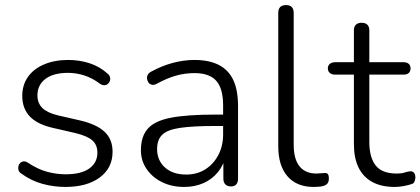

<svg xmlns="http://www.w3.org/2000/svg" viewBox="-20 -731 1662 759"><path d="M238 8Q193 8 148.5 -4Q104 -16 64 -45Q56 -50 53.5 -57.5Q51 -65 52.5 -73Q54 -81 59.5 -86.5Q65 -92 73 -93Q81 -94 90 -88Q129 -62 166 -52Q203 -42 240 -42Q301 -42 333 -65Q365 -88 365 -127Q365 -159 344.5 -176.5Q324 -194 278 -205L191 -225Q128 -239 98 -270.5Q68 -302 68 -352Q68 -395 90.5 -427Q113 -459 154.5 -476.5Q196 -494 250 -494Q294 -494 334 -481Q374 -468 404 -441Q412 -435 414.5 -427Q417 -419 414.5 -411.5Q412 -404 406 -399Q400 -394 392 -394Q384 -394 375 -400Q346 -422 314 -432.5Q282 -443 249 -443Q191 -443 159.5 -419Q128 -395 128 -354Q128 -323 147.5 -304Q167 -285 209 -275L296 -255Q361 -240 393 -210.5Q425 -181 425 -131Q425 -67 374.5 -29.5Q324 8 238 8Z M708 8Q659 8 620.5 -11Q582 -30 559.5 -63Q537 -96 537 -137Q537 -191 564 -222Q591 -253 655 -265.5Q719 -278 831 -278H874V-233H832Q742 -233 691.5 -225.5Q641 -218 621 -198Q601 -178 601 -142Q601 -97 632 -69Q663 -41 716 -41Q759 -41 791.5 -61.5Q824 -82 843 -118Q862 -154 862 -200V-314Q862 -381 835 -411.5Q808 -442 749 -442Q711 -442 675.5 -432Q640 -422 600 -400Q589 -394 580.5 -396Q572 -398 567.5 -404Q563 -410 561.5 -418.5Q560 -427 564 -435Q568 -443 578 -448Q620 -471 663.5 -482.5Q707 -494 748 -494Q807 -494 845.5 -474Q884 -454 902.5 -414Q921 -374 921 -311V-25Q921 -10 914 -2Q907 6 893 6Q879 6 871 -2Q863 -10 863 -25V-117H873Q864 -78 841 -50Q818 -22 784 -7Q750 8 708 8Z M1220 8Q1153 8 1116.5 -34Q1080 -76 1080 -153V-680Q1080 -696 1088 -703.5Q1096 -711 1111 -711Q1125 -711 1133 -703.5Q1141 -696 1141 -680V-160Q1141 -102 1164 -73.5Q1187 -45 1231 -45Q1241 -45 1248 -46Q1255 -47 1262 -47Q1271 -48 1275.5 -43.5Q1280 -39 1280 -25Q1280 -11 1273 -4Q1266 3 1250 6Q1243 7 1235.5 7.5Q1228 8 1220 8Z M1541 8Q1487 8 1451 -12Q1415 -32 1397 -69.5Q1379 -107 1379 -162V-436H1305Q1292 -436 1284 -442.5Q1276 -449 1276 -461Q1276 -472 1284 -478.5Q1292 -485 1305 -485H1379V-610Q1379 -626 1387 -633.5Q1395 -641 1410 -641Q1424 -641 1432 -633.5Q1440 -626 1440 -610V-485H1575Q1589 -485 1596 -478.5Q1603 -472 1603 -461Q1603 -449 1596 -442.5Q1589 -436 1575 -436H1440V-170Q1440 -109 1465 -77Q1490 -45 1548 -45Q1568 -45 1581.5 -49.5Q1595 -54 1604 -54Q1611 -54 1616.5 -48Q1622 -42 1622 -29Q1622 -21 1618.5 -13Q1615 -5 1606 -3Q1595 1 1576 4.5Q1557 8 1541 8Z"/></svg>

Font: Nunito ExtraLight Light
Style: Regular
Weight: 300
Version: Version 3.602